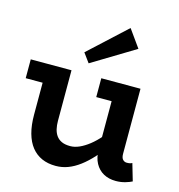

<svg xmlns="http://www.w3.org/2000/svg" viewBox="-112 -852 900 965"><g transform="rotate(15 338.0 -369.5)"><path d="M264 14Q223 14 191.5 0Q160 -14 138 -41.5Q116 -69 104.5 -110.5Q93 -152 93 -207V-471H217V-208Q217 -185 221.5 -165.5Q226 -146 236.5 -131.5Q247 -117 264.5 -109Q282 -101 309 -101Q332 -101 356.5 -112Q381 -123 406.5 -143Q432 -163 458 -193Q484 -223 511 -260V-163Q478 -120 448 -87Q418 -54 388 -31.5Q358 -9 327.5 2.5Q297 14 264 14ZM5 -373V-471H195V-373ZM575 9Q539 9 511.5 -6Q484 -21 468 -50.5Q452 -80 452 -122V-471H576V-133Q576 -112 584.5 -103Q593 -94 605 -94Q615 -94 621.5 -95.5Q628 -97 633 -100L659 -11Q646 -4 623.5 2.5Q601 9 575 9ZM372 -373V-471H560V-373ZM291 -527 256 -575 449 -753 514 -662Z"/></g></svg>

Font: BioRhyme
Style: Bold
Weight: 700
Designer: Aoife Mooney
Foundry: Aoife Mooney Type
Version: Version 1.600;gftools[0.9.33]